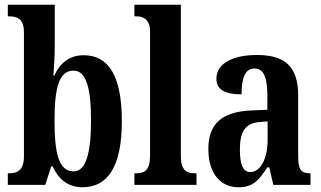

<svg xmlns="http://www.w3.org/2000/svg" viewBox="-20 -780 1356 810"><path d="M328 10C434 10 494 -76 494 -269C494 -462 437 -547 333 -547C270 -547 232 -511 209 -461H205C208 -491 211 -549 211 -585V-760H13V-711H18C53 -711 81 -701 81 -644V-120C81 -58 49 -49 19 -49H13V0H171L196 -78H202C226 -26 265 10 328 10ZM291 -57C228 -57 210 -133 210 -270C210 -410 229 -482 290 -482C342 -482 364 -414 364 -271C364 -133 342 -57 291 -57Z M547 0H809V-49H800C766 -49 743 -63 743 -122V-760H547V-711H557C578 -711 613 -703 613 -648V-122C613 -63 590 -49 557 -49H547Z M986 10C1048 10 1072 -20 1108 -74H1116L1133 0H1290V-49H1287C1250 -49 1238 -65 1238 -120V-377C1238 -502 1179 -548 1064 -548C967 -548 893 -515 893 -448C893 -403 927 -382 999 -382C999 -450 1014 -491 1053 -491C1095 -491 1108 -449 1108 -373V-317L1041 -314C919 -309 859 -260 859 -152C859 -41 916 10 986 10ZM1035 -54C1005 -54 992 -89 992 -147C992 -222 1012 -260 1075 -265L1109 -268V-191C1109 -111 1080 -54 1035 -54Z"/></svg>

Font: Noto Serif Tamil ExtraCondensed
Style: Bold Italic
Weight: 700
Width: 2
Italic angle: -12°
Designer: Indian Type Foundry, Tom Grace, and the Monotype Design Team
Foundry: Monotype Imaging Inc.
Version: Version 2.003